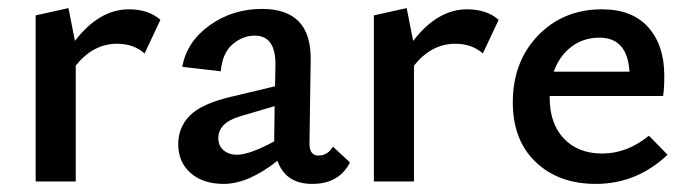

<svg xmlns="http://www.w3.org/2000/svg" viewBox="-20 -448 1703 474"><path d="M298 -425Q347 -425 376 -399L337 -316Q310 -340 269 -340Q210 -340 167 -286V0H68V-410L149 -428L165 -347Q225 -425 298 -425Z M802 -86 844 -47Q817 6 751 6Q685 6 665 -51Q593 6 532 6Q481 6 450.5 -21Q420 -48 420 -92Q420 -134 449 -163Q478 -192 550 -209L659 -235L660 -287Q661 -360 609 -360Q579 -360 554 -338.5Q529 -317 525 -272L430 -283Q441 -345 497.5 -385.5Q554 -426 627 -426Q749 -426 747 -300L744 -94Q744 -64 766 -64Q789 -64 802 -86ZM565 -66Q596 -66 657 -99V-111L658 -186L573 -161Q519 -145 519 -107Q519 -88 532 -77Q545 -66 565 -66Z M1133 -425Q1182 -425 1211 -399L1172 -316Q1145 -340 1104 -340Q1045 -340 1002 -286V0H903V-410L984 -428L1000 -347Q1060 -425 1133 -425Z M1582 -113 1628 -66Q1552 6 1451 6Q1359 6 1302.5 -48Q1246 -102 1246 -195Q1246 -296 1308.5 -360.5Q1371 -425 1466 -425Q1541 -425 1580.5 -380.5Q1620 -336 1620 -261Q1620 -229 1617 -211H1337V-207Q1337 -143 1372 -106Q1407 -69 1467 -69Q1528 -69 1582 -113ZM1460 -355Q1420 -355 1390.5 -332.5Q1361 -310 1347 -271H1534Q1529 -355 1460 -355Z"/></svg>

Font: EauTest Semibold
Style: Regular
Weight: 600
Designer: Christian Thalmann (Catharsis Fonts)
Version: Version 0.001;PS 000.001;hotconv 1.0.88;makeotf.lib2.5.64775